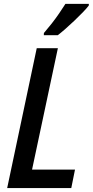

<svg xmlns="http://www.w3.org/2000/svg" viewBox="-20 -960 474 980"><path d="M16.6 0 167.5 -713.9H275.4L143.6 -94.2H362.8L343.8 0ZM203.6 -780.3 204.1 -791.5Q223.6 -814 243.7 -839.6Q263.7 -865.2 281.7 -891.4Q299.8 -917.5 314 -940.4H433.6L433.1 -931.6Q422.9 -918 403.1 -897.5Q383.3 -877 359.9 -854.7Q336.4 -832.5 314 -812.7Q291.5 -793 274.9 -780.3Z"/></svg>

Font: Open Sans SemiCondensed SemiBold
Style: Italic
Weight: 600
Width: 4
Italic angle: -12°
Designer: Monotype Design Team
Foundry: Monotype Imaging Inc.
Version: Version 3.000